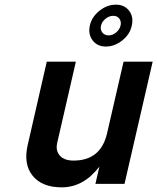

<svg xmlns="http://www.w3.org/2000/svg" viewBox="-20 -790 676 825"><path d="M636 -525 515 0H390L407 -74Q339 15 245 15Q161 15 120.5 -34.5Q80 -84 99 -167L181 -525H306L226 -177Q218 -143 237 -121.5Q256 -100 296 -100Q413 -100 440 -217L511 -525ZM478 -770Q515 -770 535 -743.5Q555 -717 546 -679Q538 -642 505 -616Q472 -590 435 -590Q398 -590 378 -616.5Q358 -643 366 -680Q374 -717 407 -743.5Q440 -770 478 -770ZM467 -722Q449 -722 433.5 -709.5Q418 -697 414 -680Q410 -663 419.5 -650.5Q429 -638 447 -638Q464 -638 479 -650.5Q494 -663 498 -680Q502 -697 493 -709.5Q484 -722 467 -722Z"/></svg>

Font: Miedinger
Style: Bold-Italic
Weight: 700
Italic angle: -13°
Version: Version 001.000